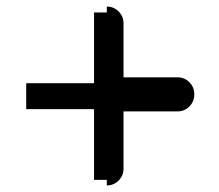

<svg xmlns="http://www.w3.org/2000/svg" viewBox="-20 -631 667 586"><path d="M267 -82V-298H60V-377H267V-593H306V-611Q327 -611 342 -596Q357 -581 357 -560V-395H522Q543 -395 558 -380Q573 -365 573 -343Q573 -321 558 -306Q543 -291 522 -291H357V-116Q357 -95 342 -80Q327 -65 306 -65V-82Z"/></svg>

Font: Hjärnsläpp Display
Style: Regular
Weight: 400
Designer: Baptiste Guesnon
Foundry: Bloom Type
Version: Version 1.000